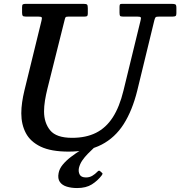

<svg xmlns="http://www.w3.org/2000/svg" viewBox="-20 -770 935 996"><path d="M380 205.5Q426.5 205.5 456.5 186.5Q486.5 167.5 507.5 140Q511.5 134.5 512 132Q512.5 129.5 508.5 126L499.5 118Q493 111.5 484.5 121.5Q473.5 133 459 141.8Q444.5 150.5 426 150.5Q401 150.5 393.2 135.2Q385.5 120 389.5 101Q394.5 80.5 407 62.2Q419.5 44 435.5 27.8Q451.5 11.5 465.5 -1.5Q473 -8.5 476 -13.8Q479 -19 475 -24Q473 -28 465.5 -27.2Q458 -26.5 448.5 -21Q425.5 -7.5 398.8 9Q372 25.5 347.2 44.5Q322.5 63.5 305.2 84.5Q288 105.5 284 128Q278.5 156.5 290.5 173.8Q302.5 191 326.5 198.2Q350.5 205.5 380 205.5ZM315 -665.5Q317.5 -676.5 320 -680.2Q322.5 -684 337 -684H419Q429 -684 432.2 -687Q435.5 -690 435.5 -700V-727.5Q435.5 -742 431.8 -746Q428 -750 414 -750H113.5Q102.5 -750 98.5 -747.2Q94.5 -744.5 94.5 -733V-704.5Q94.5 -692.5 97.8 -688.2Q101 -684 113.5 -684H177.5Q194.5 -684 196.5 -679.5Q198.5 -675 195 -661.5L106.5 -300Q99 -269 94.8 -239.5Q90.5 -210 90.5 -182Q90.5 -124.5 114 -79.8Q137.5 -35 191.2 -9.2Q245 16.5 336 16.5Q437.5 16.5 507.2 -19.8Q577 -56 621.8 -126.5Q666.5 -197 692 -300L780.5 -664Q784 -677.5 787.5 -680.8Q791 -684 808 -684H876Q886.5 -684 890.8 -687Q895 -690 895 -701V-729.5Q895 -744 890 -747Q885 -750 871 -750H612Q603.5 -750 601.8 -746Q600 -742 600 -733.5V-704.5Q600 -692.5 602.5 -688.2Q605 -684 617 -684H691Q708 -684 710.2 -679.8Q712.5 -675.5 709 -663L620.5 -300Q600 -215.5 565 -161.2Q530 -107 478 -81Q426 -55 354 -55Q272 -55 240.2 -94Q208.5 -133 208.5 -192Q208.5 -218 213.2 -248Q218 -278 226 -310Z"/></svg>

Font: Besley Medium
Style: Italic
Weight: 500
Italic angle: -13°
Designer: Owen Earl
Foundry: indestructible type*
Version: Version 2.001